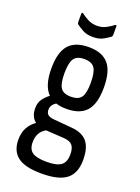

<svg xmlns="http://www.w3.org/2000/svg" viewBox="-157 -717 714 978"><g transform="rotate(20 199.5 -227.5)"><path d="M204 -160Q172 -160 147 -168Q120 -152 120 -125Q120 -108 130 -99Q140 -90 163 -88L266 -79Q321 -74 347.5 -42Q374 -10 374 56Q374 127 332.5 160Q291 193 198 193Q108 193 68 162.5Q28 132 28 70Q28 -1 84 -40Q54 -63 54 -109Q54 -140 68.5 -159.5Q83 -179 103 -194Q62 -234 62 -328Q62 -415 96.5 -455Q131 -495 205 -495Q278 -495 312.5 -455Q347 -415 347 -327Q347 -240 312.5 -200Q278 -160 204 -160ZM204 -226Q245 -226 260.5 -248.5Q276 -271 276 -327Q276 -384 260.5 -407Q245 -430 204 -430Q164 -430 148.5 -407Q133 -384 133 -327Q133 -271 148.5 -248.5Q164 -226 204 -226ZM101 58Q101 96 124 112Q147 128 201 128Q258 128 280.5 110Q303 92 303 52Q303 18 289.5 2Q276 -14 243 -16L145 -22Q101 2 101 58ZM205 -550Q171 -550 148.5 -563Q126 -576 114 -585Q110 -589 110 -597V-641Q110 -646 113 -647.5Q116 -649 119 -646Q134 -634 156 -622.5Q178 -611 205 -611Q233 -611 254.5 -622.5Q276 -634 291 -646Q295 -649 297.5 -647.5Q300 -646 300 -641V-597Q300 -589 296 -585Q283 -575 261 -562.5Q239 -550 205 -550Z"/></g></svg>

Font: Sofia Sans Cond
Style: Regular
Weight: 400
Width: 3
Designer: Botio Nikoltchev, Ani Petrova
Foundry: lettersoup
Version: Version 4.100; ttfautohint (v1.8.3)